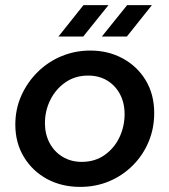

<svg xmlns="http://www.w3.org/2000/svg" viewBox="-20 -720 663 752"><path d="M294 12Q222 12 165 -18.5Q108 -49 74 -104.5Q40 -160 40 -232Q40 -293 63.5 -345.5Q87 -398 127.5 -438Q168 -478 221 -500Q274 -522 334 -522Q404 -522 461 -491Q518 -460 551 -405Q584 -350 584 -277Q584 -217 562 -164.5Q540 -112 500 -72Q460 -32 407.5 -10Q355 12 294 12ZM300 -86Q352 -86 390 -113Q428 -140 448 -182.5Q468 -225 468 -273Q468 -317 450 -351Q432 -385 400 -404.5Q368 -424 325 -424Q275 -424 237 -398Q199 -372 177.5 -329.5Q156 -287 156 -237Q156 -195 174 -160.5Q192 -126 225 -106Q258 -86 300 -86ZM379 -577 478 -700H575L477 -577ZM209 -577 307 -700H405L306 -577Z"/></svg>

Font: MuseoModerno Thin Medium
Style: Italic
Weight: 500
Italic angle: -9°
Version: Version 1.003